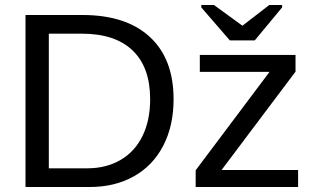

<svg xmlns="http://www.w3.org/2000/svg" viewBox="-20 -748 1262 768"><path d="M674.3 -351.1Q674.3 -244.6 632.8 -164.8Q591.3 -85 515.1 -42.5Q439 0 339.4 0H82V-688H309.6Q484.4 -688 579.3 -600.3Q674.3 -512.7 674.3 -351.1ZM580.6 -351.1Q580.6 -479 510.5 -546.1Q440.4 -613.3 307.6 -613.3H175.3V-74.7H328.6Q404.3 -74.7 461.7 -107.9Q519 -141.1 549.8 -203.6Q580.6 -266.1 580.6 -351.1ZM762.7 0V-66.9L1058.1 -460.4H779.3V-528.3H1162.1V-461.4L866.2 -67.9H1172.4V0ZM999 -586.4H899.4L785.2 -718.3V-728H835.9L949.2 -645.5H950.2L1057.1 -728H1108.4V-718.3Z"/></svg>

Font: Arial
Style: Regular
Weight: 400
Designer: Steve Matteson
Foundry: Ascender Corporation
Version: Version 2.00.3